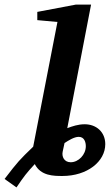

<svg xmlns="http://www.w3.org/2000/svg" viewBox="-99 -757 480 839"><path d="M361 -127C361 -180 322 -214 271 -214C242 -214 217 -205 195 -197L299 -737H233L64 -705V-669L152 -661L46 -116C-14 -58 -20 -52 -79 25L-27 62C7 12 16 0 53 -40C79 12 136 12 174 12C282 12 361 -51 361 -127ZM276 -118C276 -81 244 -48 210 -48C181 -48 170 -73 175 -95L183 -132C200 -143 225 -159 245 -159C270 -159 276 -135 276 -118Z"/></svg>

Font: Veleka
Style: Bold Italic
Weight: 700
Italic angle: -12°
Designer: Stefan Peev, Context Ltd, 2016; SIL International, 1997-2014.
Foundry: Stefan Peev, Context Ltd, 2016
Version: Version 5.000